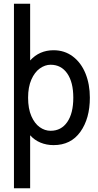

<svg xmlns="http://www.w3.org/2000/svg" viewBox="-20 -770 525 1032"><path d="M463 -245Q463 -133 412 -61.5Q361 10 268 10Q230 10 197.5 -3.5Q165 -17 142 -43V242H55V-750H142V-445Q192 -500 268 -500Q327 -500 371.5 -466.5Q416 -433 439.5 -375Q463 -317 463 -245ZM374 -245Q374 -328 341.5 -375Q309 -422 252 -422Q222 -422 194 -402Q166 -382 148.5 -342Q131 -302 131 -245Q131 -186 148.5 -146Q166 -106 193.5 -86.5Q221 -67 252 -67Q309 -67 341.5 -114Q374 -161 374 -245Z"/></svg>

Font: Cabin Condensed
Style: Regular
Weight: 400
Width: 3
Designer: Pablo Impallari
Foundry: Pablo Impallari. http://www.impallari.com Igino Marini. http://www.ikern.com
Version: Version 2.200